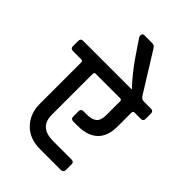

<svg xmlns="http://www.w3.org/2000/svg" viewBox="-271 -989 1065 1065"><g transform="rotate(45 261.0 -457.0)"><path d="M469 -623H527Q546 -623 546 -604V-561Q546 -543 527 -543H478Q466 -543 466 -531V-422Q466 -345 425 -306.5Q384 -268 309 -268H272Q253 -268 253 -287V-329Q253 -348 272 -348H297Q337 -348 357 -364Q377 -380 377 -422V-531Q377 -543 365 -543H173Q162 -543 162 -531V-210Q162 -112 270 -112H415Q434 -112 434 -93V-49Q434 -30 415 -29H252Q168 -29 120 -79Q72 -129 72 -207V-531Q72 -543 60 -543H-5Q-24 -543 -24 -561V-604Q-24 -623 -5 -623H377Q315 -688 258 -772L202 -855Q198 -862 198 -870Q198 -885 213 -885H274Q292 -885 300 -870L443 -640Q454 -623 469 -623Z"/></g></svg>

Font: Rajdhani Semibold
Style: Regular
Weight: 600
Designer: Satya Rajpurohit, Jyotish Sonowal
Foundry: Indian Type Foundry
Version: Version 1.200;PS 1.0;hotconv 1.0.78;makeotf.lib2.5.61930; tt